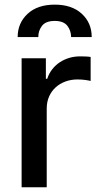

<svg xmlns="http://www.w3.org/2000/svg" viewBox="-20 -792 424 812"><path d="M71.4 -545.5H174V-458.8H179.7Q187.1 -481.5 201 -499.1Q214.8 -516.7 233.1 -528.8Q251.4 -540.8 273.1 -547.2Q294.7 -553.6 318.2 -553.6Q323.5 -553.6 329.7 -553.4Q335.9 -553.3 342.2 -553.1Q348.4 -552.9 353.9 -552.4Q359.4 -551.8 363.3 -551.1V-449.6Q360.1 -450.6 354.2 -451.7Q348.4 -452.8 340.9 -453.8Q333.5 -454.9 324.9 -455.4Q316.4 -456 307.9 -456Q280.5 -456 256.7 -447.3Q233 -438.6 215.4 -422.6Q197.8 -406.6 187.7 -383.9Q177.6 -361.2 177.6 -333.1V0H71.4ZM96.9 -733.7Q138.8 -772.4 211.6 -772.4Q284.1 -772.4 326 -733.7Q367.9 -695 367.9 -635.3H280.9Q280.2 -663.4 264.6 -683.2Q248.6 -703.5 211.6 -703.5Q173.7 -703.5 157.7 -682.9Q141.7 -661.9 142 -635.3H54.7Q54.7 -694.6 96.9 -733.7Z"/></svg>

Font: Inter P Medium
Style: Regular
Weight: 500
Designer: Rasmus Andersson
Foundry: rsms
Version: Version 3.018;git-588b23468